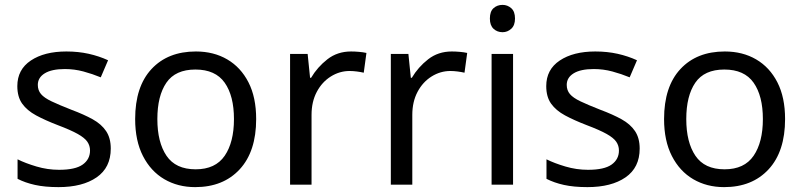

<svg xmlns="http://www.w3.org/2000/svg" viewBox="-20 -757 3292 787"><path d="M434 -148Q434 -70 376 -30Q318 10 220 10Q164 10 123.5 1Q83 -8 52 -24V-104Q84 -88 129.5 -74.5Q175 -61 222 -61Q289 -61 319 -82.5Q349 -104 349 -140Q349 -160 338 -176Q327 -192 298.5 -208Q270 -224 217 -244Q165 -264 128 -284Q91 -304 71 -332Q51 -360 51 -404Q51 -472 106.5 -509Q162 -546 252 -546Q301 -546 343.5 -536.5Q386 -527 423 -510L393 -440Q359 -454 322 -464Q285 -474 246 -474Q192 -474 163.5 -456.5Q135 -439 135 -409Q135 -387 148 -371.5Q161 -356 191.5 -341.5Q222 -327 273 -307Q324 -288 360 -268Q396 -248 415 -219.5Q434 -191 434 -148Z M1030 -269Q1030 -136 962.5 -63Q895 10 780 10Q709 10 653.5 -22.5Q598 -55 566 -117.5Q534 -180 534 -269Q534 -402 601 -474Q668 -546 783 -546Q856 -546 911.5 -513.5Q967 -481 998.5 -419.5Q1030 -358 1030 -269ZM625 -269Q625 -174 662.5 -118.5Q700 -63 782 -63Q863 -63 901 -118.5Q939 -174 939 -269Q939 -364 901 -418Q863 -472 781 -472Q699 -472 662 -418Q625 -364 625 -269Z M1419 -546Q1434 -546 1451.5 -544.5Q1469 -543 1482 -540L1471 -459Q1458 -462 1442.5 -464Q1427 -466 1413 -466Q1372 -466 1336 -443.5Q1300 -421 1278.5 -380.5Q1257 -340 1257 -286V0H1169V-536H1241L1251 -438H1255Q1281 -482 1322 -514Q1363 -546 1419 -546Z M1832 -546Q1847 -546 1864.5 -544.5Q1882 -543 1895 -540L1884 -459Q1871 -462 1855.5 -464Q1840 -466 1826 -466Q1785 -466 1749 -443.5Q1713 -421 1691.5 -380.5Q1670 -340 1670 -286V0H1582V-536H1654L1664 -438H1668Q1694 -482 1735 -514Q1776 -546 1832 -546Z M2040 -737Q2060 -737 2075.5 -723.5Q2091 -710 2091 -681Q2091 -653 2075.5 -639Q2060 -625 2040 -625Q2018 -625 2003 -639Q1988 -653 1988 -681Q1988 -710 2003 -723.5Q2018 -737 2040 -737ZM2083 -536V0H1995V-536Z M2602 -148Q2602 -70 2544 -30Q2486 10 2388 10Q2332 10 2291.5 1Q2251 -8 2220 -24V-104Q2252 -88 2297.5 -74.5Q2343 -61 2390 -61Q2457 -61 2487 -82.5Q2517 -104 2517 -140Q2517 -160 2506 -176Q2495 -192 2466.5 -208Q2438 -224 2385 -244Q2333 -264 2296 -284Q2259 -304 2239 -332Q2219 -360 2219 -404Q2219 -472 2274.5 -509Q2330 -546 2420 -546Q2469 -546 2511.5 -536.5Q2554 -527 2591 -510L2561 -440Q2527 -454 2490 -464Q2453 -474 2414 -474Q2360 -474 2331.5 -456.5Q2303 -439 2303 -409Q2303 -387 2316 -371.5Q2329 -356 2359.5 -341.5Q2390 -327 2441 -307Q2492 -288 2528 -268Q2564 -248 2583 -219.5Q2602 -191 2602 -148Z M3198 -269Q3198 -136 3130.5 -63Q3063 10 2948 10Q2877 10 2821.5 -22.5Q2766 -55 2734 -117.5Q2702 -180 2702 -269Q2702 -402 2769 -474Q2836 -546 2951 -546Q3024 -546 3079.5 -513.5Q3135 -481 3166.5 -419.5Q3198 -358 3198 -269ZM2793 -269Q2793 -174 2830.5 -118.5Q2868 -63 2950 -63Q3031 -63 3069 -118.5Q3107 -174 3107 -269Q3107 -364 3069 -418Q3031 -472 2949 -472Q2867 -472 2830 -418Q2793 -364 2793 -269Z"/></svg>

Font: Noto Sans Phoenician
Style: Regular
Weight: 400
Designer: Monotype Design Team
Foundry: Monotype Imaging Inc.
Version: Version 2.001; ttfautohint (v1.8.4.7-5d5b)